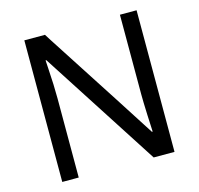

<svg xmlns="http://www.w3.org/2000/svg" viewBox="-104 -825 968 935"><g transform="rotate(-15 380.0 -357.0)"><path d="M663.1 0H558.1L175.8 -592.8H171.9L174.3 -553.2Q180.2 -464.4 180.2 -398.9V0H97.2V-713.9H201.2L223.1 -679.2L457.5 -316.9L582 -123H585.9Q585 -134.8 582 -206.8Q579.1 -278.8 579.1 -311V-713.9H663.1Z"/></g></svg>

Font: NotoSans
Style: Regular
Weight: 400
Designer: Monotype Design team
Foundry: Monotype Imaging Inc.
Version: Version 1.04; ttfautohint (v1.4.1)